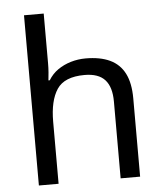

<svg xmlns="http://www.w3.org/2000/svg" viewBox="-54 -807 725 854"><g transform="rotate(-5 309.0 -380.0)"><path d="M173 -537Q173 -518 171.5 -498Q170 -478 168 -462H174Q191 -490 217 -508Q243 -526 275 -535.5Q307 -545 341 -545Q406 -545 449.5 -524.5Q493 -504 515 -461Q537 -418 537 -349V0H450V-343Q450 -408 421 -440Q392 -472 330 -472Q240 -472 206.5 -421.5Q173 -371 173 -277V0H85V-760H173Z"/></g></svg>

Font: hexlkannada05
Style: Book
Weight: 400
Designer: Jelle Bosma - Monotype Design Team
Foundry: Monotype Imaging Inc.
Version: Version 2.003